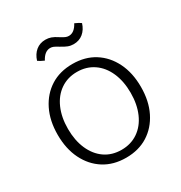

<svg xmlns="http://www.w3.org/2000/svg" viewBox="-162 -794 872 923"><g transform="rotate(-30 274.0 -333.0)"><path d="M274 -34Q326 -34 365.5 -61Q405 -88 426.5 -137Q448 -186 448 -250Q448 -314 426.5 -363Q405 -412 365.5 -439Q326 -466 274 -466Q222 -466 182.5 -439Q143 -412 121.5 -363Q100 -314 100 -250Q100 -186 121.5 -137Q143 -88 182 -61Q221 -34 274 -34ZM274 10Q204 10 152.5 -22.5Q101 -55 72 -113.5Q43 -172 43 -250Q43 -328 72 -386.5Q101 -445 152.5 -477.5Q204 -510 274 -510Q344 -510 395.5 -477.5Q447 -445 476 -386.5Q505 -328 505 -250Q505 -172 476 -113.5Q447 -55 395.5 -22.5Q344 10 274 10ZM413 -657Q403 -625 381 -607Q359 -589 328 -589Q312 -589 297.5 -594.5Q283 -600 262 -613Q246 -623 237.5 -626.5Q229 -630 220 -630Q189 -630 168 -590Q145 -600 135 -608Q145 -640 167 -658Q189 -676 220 -676Q236 -676 250.5 -671Q265 -666 286 -652Q302 -642 310.5 -638.5Q319 -635 328 -635Q359 -635 380 -675Q403 -665 413 -657Z"/></g></svg>

Font: Scope One
Style: Regular
Weight: 400
Designer: Dalton Maag Ltd
Foundry: Dalton Maag Ltd
Version: Version 1.002; ttfautohint (v1.4.1) -l 11 -r 50 -G 50 -x 14 